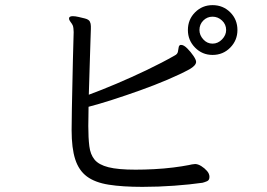

<svg xmlns="http://www.w3.org/2000/svg" viewBox="-20 -736 1040 748"><path d="M905 -619Q905 -579 877 -550.5Q849 -522 808 -522Q768 -522 740 -550.5Q712 -579 712 -619Q712 -660 740 -688Q768 -716 808 -716Q849 -716 877 -688Q905 -660 905 -619ZM686 -561Q696 -561 709.5 -547.5Q723 -534 733.5 -518.5Q744 -503 744 -495Q744 -481 718 -466Q683 -447 632.5 -425.5Q582 -404 526 -384Q470 -364 417 -347Q364 -330 325 -320Q325 -300 324.5 -281Q324 -262 324 -245Q324 -199 328 -166.5Q332 -134 348.5 -114Q365 -94 402.5 -84.5Q440 -75 508 -75Q542 -75 580.5 -77Q619 -79 655 -83.5Q691 -88 716 -93Q719 -94 727.5 -95.5Q736 -97 740 -97Q751 -97 764 -89Q777 -81 786.5 -70Q796 -59 796 -47Q796 -34 786.5 -30Q777 -26 769 -24Q720 -17 658.5 -12.5Q597 -8 535 -8Q457 -8 403.5 -16.5Q350 -25 318.5 -48.5Q287 -72 273 -115.5Q259 -159 259 -229Q259 -264 260 -311Q261 -358 262 -407.5Q263 -457 264 -501Q265 -545 266 -575Q267 -605 267 -611Q267 -618 266 -626Q265 -634 263 -638Q260 -644 254.5 -651Q249 -658 249 -664Q249 -667 250 -668Q253 -673 264 -673Q273 -673 286 -670Q299 -667 311 -664Q326 -660 330 -652Q334 -644 334 -634V-623Q334 -617 332.5 -578Q331 -539 329.5 -482.5Q328 -426 326 -367Q375 -385 434 -410Q493 -435 552.5 -463.5Q612 -492 661 -520Q671 -525 673 -534Q675 -543 676 -551Q677 -559 683 -561ZM861 -619Q861 -641 845 -656Q829 -671 808 -671Q787 -671 772 -656Q757 -641 757 -619Q757 -599 772 -582.5Q787 -566 808 -566Q829 -566 845 -582.5Q861 -599 861 -619Z"/></svg>

Font: QiushuiShotai
Style: Regular
Weight: 600
Designer: Fontworks Inc.
Foundry: Fontworks Inc.
Version: Version 1.250